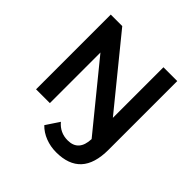

<svg xmlns="http://www.w3.org/2000/svg" viewBox="-212 -814 1170 1170"><g transform="rotate(45 372.5 -229.5)"><path d="M659 -644V-52Q659 68 605 126.5Q551 185 444 185Q395 185 351 168Q307 151 276 119L333 33Q376 84 442 84Q536 84 540 -25L205 -436V0H86V-644H185L540 -208V-644Z"/></g></svg>

Font: Montserrat Ace
Style: Bold
Weight: 600
Designer: Julieta Ulanovsky
Foundry: Julieta Ulanovsky
Version: Version 1